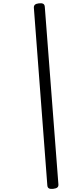

<svg xmlns="http://www.w3.org/2000/svg" viewBox="-20 -1117 410 1213"><path d="M316 76Q298 78 289 73Q280 68 279 54L194 -1067Q193 -1080 200.5 -1087Q208 -1094 226 -1096Q244 -1098 253 -1093Q262 -1088 263 -1074L349 48Q350 61 342 67.5Q334 74 316 76Z"/></svg>

Font: Playwrite CO Light
Style: Regular
Weight: 300
Version: Version 1.002